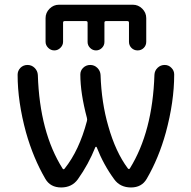

<svg xmlns="http://www.w3.org/2000/svg" viewBox="-20 -826 820 825"><path d="M257.8 -735.4Q251 -735.4 251 -728.5V-646.5Q251 -631.8 239.7 -620.6Q228.5 -609.4 213.4 -609.4Q198.2 -609.4 187 -620.6Q175.8 -631.8 175.8 -646.5V-748Q175.8 -771.5 192.9 -788.6Q210 -805.7 233.4 -805.7H550.8Q574.2 -805.7 591.3 -788.6Q608.4 -771.5 608.4 -748V-646.5Q608.4 -630.9 597.7 -620.1Q586.9 -609.4 571.3 -609.4Q555.7 -609.4 544.9 -620.1Q534.2 -630.9 534.2 -646.5V-728.5Q534.2 -735.4 527.3 -735.4H435.5Q428.7 -735.4 428.7 -728.5V-645.5Q428.7 -630.9 418 -620.1Q407.2 -609.4 392.6 -609.4Q377.9 -609.4 367.2 -620.1Q356.4 -630.9 356.4 -645.5V-728.5Q356.4 -735.4 349.6 -735.4ZM249 -101.6Q252.9 -95.7 257.8 -101.6Q320.3 -179.7 353.5 -305.7Q355.5 -312.5 353.5 -319.3Q325.2 -425.8 325.2 -505.9Q325.2 -522.5 336.9 -534.2Q349.6 -546.9 367.7 -546.9Q385.7 -546.9 398.4 -534.2Q411.1 -521.5 412.1 -503.9Q416 -384.8 445.3 -284.2Q476.6 -172.9 529.3 -102.5Q534.2 -96.7 538.1 -102.5Q635.7 -259.8 643.6 -504.9Q644.5 -522.5 657.2 -534.7Q669.9 -546.9 687.5 -546.9Q705.1 -546.9 716.8 -534.2Q728.5 -522.5 728.5 -505.9Q728.5 -388.7 692.4 -255.9Q662.1 -146.5 610.4 -57.6Q588.9 -20.5 543 -20.5Q496.1 -20.5 470.7 -55.7Q424.8 -118.2 395.5 -193.4Q394.5 -195.3 392.6 -195.3Q390.6 -195.3 389.6 -193.4Q360.4 -120.1 314.5 -55.7Q289.1 -20.5 242.7 -20.5Q196.3 -20.5 174.8 -57.6Q123 -146.5 91.8 -256.8Q55.7 -388.7 55.7 -504.9Q55.7 -521.5 67.4 -534.2Q80.1 -546.9 98.1 -546.9Q116.2 -546.9 128.9 -534.2Q141.6 -521.5 142.6 -503.9Q150.4 -257.8 249 -101.6Z"/></svg>

Font: Gen Jyuu Gothic P Regular
Style: Regular
Weight: 400
Designer: [Source Han Sans]
Ryoko NISHIZUKA  (kana & ideographs); Paul D. Hunt (Latin, Greek & Cyrillic); Wenlong ZHANG  (bopomofo
Version: Version 1.002.20150607